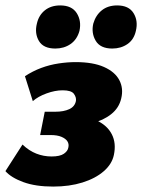

<svg xmlns="http://www.w3.org/2000/svg" viewBox="-40 -672 524 708"><path d="M156 16Q91 16 46 -0.5Q1 -17 -20 -41L43 -139Q67 -116 94 -105.5Q121 -95 150 -95Q181 -95 195.5 -105Q210 -115 212 -128Q215 -141 208.5 -151Q202 -161 186.5 -167.5Q171 -174 147 -174H108L125 -260H164Q195 -260 215.5 -269.5Q236 -279 240 -300Q242 -313 232.5 -326Q223 -339 191 -339Q163 -339 131.5 -327.5Q100 -316 81 -299L52 -391Q81 -410 112 -421.5Q143 -433 176 -438Q209 -443 239 -443Q303 -443 343.5 -425Q384 -407 400 -376.5Q416 -346 407 -309Q399 -274 370 -251Q341 -228 300 -218Q259 -208 216 -208L223 -245Q280 -245 318 -227Q356 -209 372.5 -176.5Q389 -144 380 -101Q373 -67 342.5 -40.5Q312 -14 264 1Q216 16 156 16ZM164 -493Q120 -493 103.5 -521Q87 -549 96 -585Q103 -616 125.5 -634Q148 -652 182 -652Q225 -652 243 -623.5Q261 -595 253 -558Q244 -526 220 -509.5Q196 -493 164 -493ZM374 -493Q330 -493 313 -521.5Q296 -550 304 -585Q313 -616 335.5 -634Q358 -652 392 -652Q435 -652 452.5 -623.5Q470 -595 461 -558Q454 -526 430 -509.5Q406 -493 374 -493Z"/></svg>

Font: Ysabeau Infant Black
Style: Italic
Weight: 900
Italic angle: -12°
Designer: Christian Thalmann (Catharsis Fonts)
Version: Version 2.001;gftools[0.9.30]; featfreeze: ss01,ss02,lnum